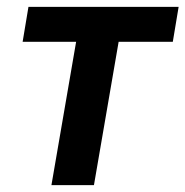

<svg xmlns="http://www.w3.org/2000/svg" viewBox="-20 -540 541 560"><path d="M46 -418H202L130 0H254L326 -418H484L501 -520H63Z"/></svg>

Font: Fixel Display SemiBold
Style: Italic
Weight: 600
Italic angle: -10°
Designer: AlfaBravo + MacPaw
Foundry: Kyrylo Tkachov, Marchela Mozhyna, Serhii Makarenko, Maria Weinstein, Zakhar Kryvoshyya
Version: Version 1.210;Glyphs 3.2 (3217)